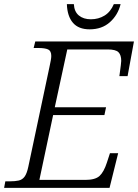

<svg xmlns="http://www.w3.org/2000/svg" viewBox="-37 -916 675 936"><path d="M-17 0 -11 -32H11Q37 -32 54.5 -36Q72 -40 83 -55Q94 -70 101 -103L204 -589Q208 -607 210.5 -621Q213 -635 213 -643Q213 -668 197.5 -675Q182 -682 150 -682H127L135 -714H616L585 -545H545Q546 -552 548 -567.5Q550 -583 552 -598Q554 -613 554 -619Q554 -648 540.5 -661.5Q527 -675 488 -675H291L230 -393H480L472 -355H222L155 -39H379Q427 -39 448 -58Q469 -77 484 -123L499 -169H539L497 0ZM400 -773Q346 -773 318.5 -805Q291 -837 289 -896H323Q325 -859 347.5 -840.5Q370 -822 406 -822Q443 -822 472.5 -840Q502 -858 518 -896H551Q538 -843 499 -808Q460 -773 400 -773Z"/></svg>

Font: Noto Serif Light
Style: Italic
Weight: 300
Italic angle: -12°
Designer: Monotype Design Team
Foundry: Monotype Imaging Inc.
Version: Version 2.013